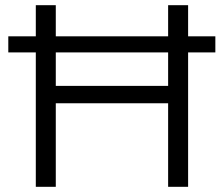

<svg xmlns="http://www.w3.org/2000/svg" viewBox="-20 -720 864 740"><path d="M628 -518V-389H195V-518ZM810 -580H705V-700H628V-580H195V-700H118V-580H12V-518H118V0H195V-322H628V0H705V-518H810Z"/></svg>

Font: Montserrat-Alt1
Style: Regular
Weight: 400
Designer: Differentunic
Foundry: Differentunic
Version: Version 7.222